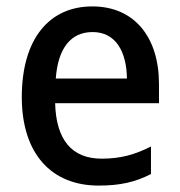

<svg xmlns="http://www.w3.org/2000/svg" viewBox="-20 -569 561 599"><path d="M268 -549C133 -549 48 -447 48 -266C48 -92 138 10 288 10C355 10 402 -1 451 -26V-112C400 -86 355 -74 297 -74C204 -74 155 -133 152 -247H476V-307C476 -452 400 -549 268 -549ZM269 -469C341 -469 375 -408 376 -324H154C161 -419 201 -469 269 -469Z"/></svg>

Font: Noto Sans Myanmar UI SemiCondensed Medium
Style: Regular
Weight: 500
Width: 4
Designer: Monotype Design Team
Foundry: Monotype Imaging Inc.
Version: Version 2.103